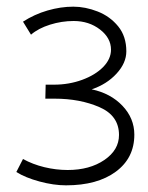

<svg xmlns="http://www.w3.org/2000/svg" viewBox="-20 -514 445 576"><path d="M183 -4Q249 -4 293 -34Q337 -64 337 -109Q337 -167 278.5 -192.5Q220 -218 144 -218H116L117 -260H142Q187 -260 226.5 -274.5Q266 -289 289.5 -313Q313 -337 313 -365Q313 -400 280 -425.5Q247 -451 201 -451Q165 -451 130 -440Q95 -429 73 -410L49 -449Q83 -471 122.5 -482.5Q162 -494 200 -494Q236 -494 273 -479.5Q310 -465 334.5 -435Q359 -405 359 -360Q359 -325 329.5 -293Q300 -261 255 -246Q312 -234 347.5 -196.5Q383 -159 383 -110Q383 -40 327.5 1Q272 42 178 42Q141 42 98.5 30.5Q56 19 29 2L49 -37Q78 -21 113 -12.5Q148 -4 183 -4Z"/></svg>

Font: Gmarket Sans TTF Light
Style: Regular
Weight: 300
Designer: Creative Director : Sungho Lee; Art Director : Kiwoong Choi; Project Manager : Sori Yang, Jongwook Yoon; Font Designer :
Foundry: Sandoll Inc.
Version: Version 1.000;hotconv 1.0.109;makeotfexe 2.5.65596